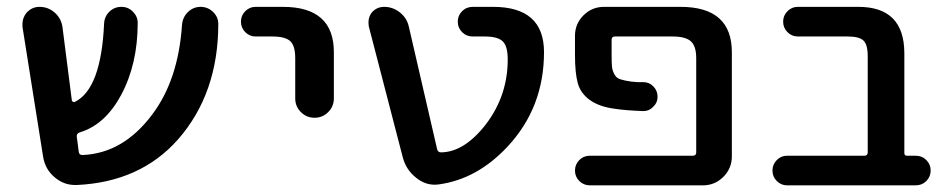

<svg xmlns="http://www.w3.org/2000/svg" viewBox="-20 -565 2792 563"><path d="M568.4 -544.9Q589.8 -544.9 605.5 -529.3Q620.1 -514.6 620.1 -495.1Q620.1 -291 502 -156.2Q391.6 -31.2 205.1 -22.5Q202.1 -22.5 200.2 -22.5Q167 -22.5 140.6 -44.9Q112.3 -68.4 106.4 -105.5L45.9 -486.3Q45.9 -491.2 45.9 -495.1Q45.9 -512.7 57.6 -527.3Q73.2 -544.9 95.7 -544.9Q121.1 -544.9 140.1 -528.3Q159.2 -511.7 163.1 -486.3L190.4 -272.5Q190.4 -268.6 193.8 -266.6Q197.3 -264.6 200.2 -266.6Q276.4 -304.7 285.2 -495.1Q286.1 -516.6 300.8 -530.8Q315.4 -544.9 335.9 -544.9Q356.4 -544.9 370.1 -530.3Q383.8 -516.6 383.8 -498Q383.8 -377 335 -286.1Q288.1 -199.2 213.9 -176.8Q204.1 -173.8 205.1 -164.1Q206.1 -156.2 208 -142.6Q210 -128.9 210.9 -120.1Q211.9 -110.4 221.7 -110.4Q340.8 -115.2 425.8 -228.5Q502.9 -330.1 513.7 -492.2Q515.6 -514.6 531.2 -529.8Q546.9 -544.9 568.4 -544.9Z M729.5 -458Q711.9 -458 699.2 -470.7Q686.5 -483.4 686.5 -501.5Q686.5 -519.5 699.2 -532.2Q711.9 -544.9 729.5 -544.9H809.6Q960 -544.9 959 -410.2V-276.4Q959 -252.9 942.4 -236.3Q925.8 -219.7 902.3 -219.7Q878.9 -219.7 862.3 -236.3Q845.7 -252.9 845.7 -276.4V-394.5Q845.7 -430.7 831.1 -444.3Q816.4 -458 778.3 -458Z M1468.8 -390.6Q1468.8 -429.7 1454.1 -443.8Q1439.5 -458 1401.4 -458H1366.2Q1347.7 -458 1335 -470.7Q1322.3 -483.4 1322.3 -501.5Q1322.3 -519.5 1335 -532.2Q1347.7 -544.9 1366.2 -544.9H1425.8Q1575.2 -544.9 1575.2 -412.1Q1575.2 -250 1468.8 -135.7Q1379.9 -40 1267.6 -24.4Q1260.7 -23.4 1254.9 -23.4Q1225.6 -23.4 1201.2 -43Q1170.9 -66.4 1161.1 -103.5L1061.5 -487.3Q1060.5 -494.1 1060.5 -500Q1060.5 -514.6 1069.3 -527.3Q1084 -544.9 1106.4 -544.9Q1131.8 -544.9 1152.3 -528.8Q1172.9 -512.7 1178.7 -487.3L1261.7 -127.9Q1263.7 -118.2 1273.4 -118.2Q1341.8 -119.1 1405.3 -201.2Q1468.8 -285.2 1468.8 -390.6Z M1975.6 -544.9Q2127 -544.9 2126 -410.2V-106.4Q2126 -71.3 2101.1 -46.4Q2076.2 -21.5 2041 -21.5H1710Q1691.4 -21.5 1678.7 -34.2Q1666 -46.9 1666 -64.9Q1666 -83 1678.7 -95.7Q1691.4 -108.4 1710 -108.4H2011.7Q2021.5 -108.4 2021.5 -118.2V-394.5Q2021.5 -429.7 2005.9 -443.8Q1990.2 -458 1952.1 -458H1783.2Q1773.4 -458 1773.4 -448.2V-404.3Q1773.4 -381.8 1774.4 -370.6Q1775.4 -359.4 1780.3 -349.6Q1785.2 -339.8 1791.5 -335.9Q1797.9 -332 1814 -328.6Q1830.1 -325.2 1848.6 -324.2Q1856.4 -324.2 1866.2 -324.2Q1883.8 -324.2 1896 -311.5Q1908.2 -298.8 1908.2 -281.2Q1908.2 -263.7 1895.5 -252Q1883.8 -239.3 1867.2 -239.3Q1866.2 -239.3 1866.2 -239.3Q1813.5 -241.2 1782.2 -246.1Q1737.3 -252 1710 -271.5Q1682.6 -291 1674.3 -320.8Q1666 -350.6 1666 -404.3V-460Q1666 -495.1 1690.9 -520Q1715.8 -544.9 1751 -544.9Z M2524.4 -400.4Q2524.4 -434.6 2511.7 -446.3Q2499 -458 2465.8 -458H2319.3Q2301.8 -458 2289.1 -470.7Q2276.4 -483.4 2276.4 -501.5Q2276.4 -519.5 2289.1 -532.2Q2301.8 -544.9 2319.3 -544.9H2497.1Q2630.9 -544.9 2631.8 -410.2V-116.2Q2631.8 -108.4 2639.6 -108.4H2665Q2683.6 -108.4 2696.3 -95.7Q2709 -83 2709 -64.9Q2709 -46.9 2696.3 -34.2Q2683.6 -21.5 2665 -21.5H2288.1Q2270.5 -21.5 2257.8 -34.2Q2245.1 -46.9 2245.1 -64.9Q2245.1 -83 2257.8 -95.7Q2270.5 -108.4 2288.1 -108.4H2514.6Q2524.4 -108.4 2524.4 -118.2Z"/></svg>

Font: Gen Jyuu GothicX Medium
Style: Regular
Weight: 500
Designer: Ryoko NISHIZUKA (kana &amp; ideographs); Paul D. Hunt (Latin, Greek &amp; Cyrillic); Wenlong ZHANG (bopomofo); Sandoll C
Version: Version 1.058.20140828